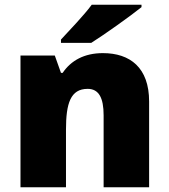

<svg xmlns="http://www.w3.org/2000/svg" viewBox="-20 -786 710 806"><path d="M574 -756V-766H365C332 -721 270 -657 236 -620V-606H363C417 -640 527 -718 574 -756ZM412 -563C334 -563 278 -532 243 -480H236L210 -553H66V0H257V-242C257 -352 276 -413 348 -413C395 -413 415 -375 415 -302V0H606V-360C606 -502 526 -563 412 -563Z"/></svg>

Font: Noto Sans Malayalam Black
Style: Regular
Weight: 900
Designer: Jelle Bosma - Monotype Design Team
Foundry: Monotype Imaging Inc.
Version: Version 2.104